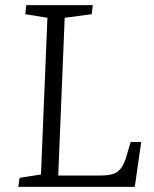

<svg xmlns="http://www.w3.org/2000/svg" viewBox="-20 -725 599 745"><path d="M56 -35 139 -48 164 -656 78 -670 82 -705H340L336 -670L231 -656L206 -44H369Q396 -44 415.5 -49Q435 -54 449 -71.5Q463 -89 473 -127L487 -174H528L503 0H51Z"/></svg>

Font: Literata 24pt Light
Style: Italic
Weight: 300
Italic angle: -2°
Designer: Latin by Veronika Burian and Jose Scaglione. Greek by Irene Vlachou. Cyrillic by Vera Evstafieva
Foundry: TypeTogether
Version: Version 3.103;gftools[0.9.29]